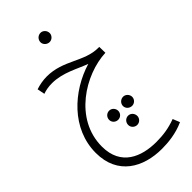

<svg xmlns="http://www.w3.org/2000/svg" viewBox="-291 -749 1088 1088"><g transform="rotate(-45 253.5 -205.0)"><path d="M284 -607C303 -607 320 -624 320 -643C320 -664 303 -681 284 -681C263 -681 246 -664 246 -643C246 -624 263 -607 284 -607ZM306 271C355 271 422 265 485 236L468 194C414 214 366 221 311 221C193 221 74 175 74 21C74 -200 297 -334 464 -341L463 -389H456C342 -389 267 -481 134 -481C104 -481 72 -475 46 -466L55 -421C78 -429 100 -433 128 -433C215 -433 289 -387 351 -365C183 -314 24 -172 24 22C24 198 157 271 306 271ZM247 -21C267 -21 283 -37 283 -57C283 -77 267 -94 247 -94C226 -94 210 -77 210 -57C210 -37 226 -21 247 -21ZM359 -21C378 -21 395 -37 395 -57C395 -77 378 -94 359 -94C338 -94 321 -77 321 -57C321 -37 338 -21 359 -21ZM303 76C323 76 339 59 339 40C339 19 323 2 303 2C282 2 266 19 266 40C266 59 282 76 303 76Z"/></g></svg>

Font: Noto Sans Arabic UI XCn Lt
Style: Regular
Weight: 300
Width: 2
Designer: Monotype Design Team, Nadine Chahine and Nizar Qandah
Foundry: Monotype Imaging Inc.
Version: Version 2.010